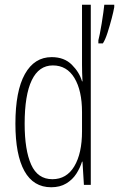

<svg xmlns="http://www.w3.org/2000/svg" viewBox="-20 -780 502 810"><path d="M196 10Q121 10 83 -58.5Q45 -127 45 -258Q45 -396 85 -467.5Q125 -539 198 -539Q251 -539 283 -507Q315 -475 326 -437H328Q327 -456 326.5 -473Q326 -490 326 -506V-760H363V0H334L328 -98H326Q318 -72 302 -47Q286 -22 259.5 -6Q233 10 196 10ZM201 -24Q261 -24 293.5 -78.5Q326 -133 326 -226V-307Q326 -398 294 -451Q262 -504 203 -504Q144 -504 114 -441.5Q84 -379 84 -258Q84 -147 111.5 -85.5Q139 -24 201 -24ZM462 -750Q459 -732 451 -701.5Q443 -671 433.5 -641.5Q424 -612 414 -597H395V-610Q397 -617 401 -636.5Q405 -656 409 -681Q413 -706 416 -727.5Q419 -749 420 -760H462Z"/></svg>

Font: Noto Sans Devanagari ExtraCondensed ExtraLight
Style: Regular
Weight: 200
Width: 2
Designer: Jelle Bosma - Monotype Design Team
Foundry: Monotype Imaging Inc.
Version: Version 2.004; ttfautohint (v1.8.4.7-5d5b)